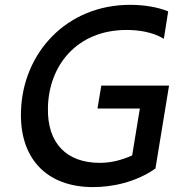

<svg xmlns="http://www.w3.org/2000/svg" viewBox="-20 -757 765 787"><path d="M395.2 -406.2 379.6 -312.1H553.3L521.7 -120C476.6 -99.8 434.3 -89.5 388.8 -89.5C254.6 -89.5 172.6 -168.3 176.5 -316.1C179.7 -485.8 292.6 -634.2 499.3 -634.2C546.9 -634.2 605.8 -626.1 651.6 -598L669.4 -710.2C627.1 -728 569.6 -737.2 513.5 -737.2C251.4 -737.2 72.8 -538.4 66.1 -301.1C59.3 -111.5 167.6 9.9 361.5 9.9C437.1 9.9 535.2 -8.5 617.2 -66.4L672.9 -406.2Z"/></svg>

Font: TID UI Medium
Style: Italic
Weight: 500
Italic angle: -9.39999°
Designer: The TID Project Authors
Foundry: Bakken & Bæck
Version: Version 1.001;hotconv 1.0.109;makeotfexe 2.5.65596